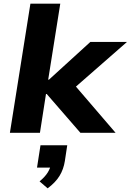

<svg xmlns="http://www.w3.org/2000/svg" viewBox="-20 -725 713 1048"><path d="M34 0 146 -705H309L243 -290H247L473 -496H673L369 -230V-282L611 0H419L235 -212H231L198 0ZM240 303 196 265Q226 240 240.5 216.5Q255 193 259 169L284 190H182L201 68H347L334 154Q327 199 305 235Q283 271 240 303Z"/></svg>

Font: Nunito Sans 10pt SemiExpanded ExtraBold
Style: Italic
Weight: 800
Width: 6
Italic angle: -9°
Designer: Vernon Adams
Foundry: Vernon Adams
Version: Version 3.101;gftools[0.9.27]